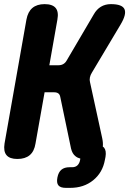

<svg xmlns="http://www.w3.org/2000/svg" viewBox="-41 -760 661 930"><path d="M43 10Q6 10 -9.5 -8.5Q-25 -27 -19 -65L87 -665Q94 -703 116 -721.5Q138 -740 175 -740Q213 -740 228.5 -721.5Q244 -703 237 -665L198 -444H243Q256 -444 266 -450Q276 -456 282 -467L413 -690Q427 -715 448 -727.5Q469 -740 496 -740Q551 -740 562 -715.5Q573 -691 543 -641L404 -408Q397 -397 394.5 -385Q392 -373 395 -362L454 -91Q459 -68 457 -50Q460 -48 463 -45Q475 -30 470 0L467 15Q456 76 410.5 113Q365 150 299 150H278Q252 150 242 138Q232 126 237 100Q242 74 256.5 62Q271 50 296 50H308Q325 50 334.5 40.5Q344 31 347 15L348 8Q335 5 325 -3Q309 -15 303 -41L251 -290Q249 -302 241.5 -307.5Q234 -313 221 -313H175L131 -65Q125 -27 103 -8.5Q81 10 43 10Z"/></svg>

Font: Maple Mono ExtraBold
Style: Italic
Weight: 800
Italic angle: -10°
Monospace: yes
Designer: subframe7536
Version: Version 7.200